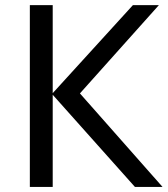

<svg xmlns="http://www.w3.org/2000/svg" viewBox="-20 -734 658 754"><path d="M618.2 0H509.8L187 -361.8V0H97.2V-713.9H187V-368.2L502 -713.9H604L293.9 -367.2Z"/></svg>

Font: NotoSans
Style: Regular
Weight: 400
Designer: Monotype Design team
Foundry: Monotype Imaging Inc.
Version: Version 1.04; ttfautohint (v1.4.1)